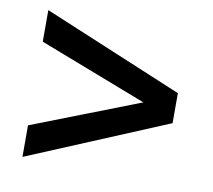

<svg xmlns="http://www.w3.org/2000/svg" viewBox="-59 -640 664 599"><g transform="rotate(10 272.5 -340.5)"><path d="M491 -293 48 -108V-208L390 -341L48 -473V-573L491 -388Z"/></g></svg>

Font: Hind Mysuru Medium
Style: Regular
Weight: 500
Designer: Manushi Parikh, Hitesh Malaviya
Foundry: Indian Type Foundry
Version: Version 0.703;PS 1.0;hotconv 1.0.86;makeotf.lib2.5.63406